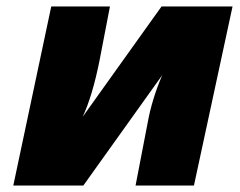

<svg xmlns="http://www.w3.org/2000/svg" viewBox="-20 -572 740 592"><path d="M138 -552H319L287 -386Q265 -276 235 -212L478 -552H697L578 0H398L435 -192Q448 -265 480 -340L237 0H21Z"/></svg>

Font: Noto Sans Display Black
Style: Italic
Weight: 900
Italic angle: -12°
Designer: Monotype Design team
Foundry: Monotype Imaging Inc.
Version: Version 1.000